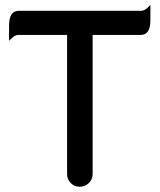

<svg xmlns="http://www.w3.org/2000/svg" viewBox="-20 -731 635 763"><path d="M246.6 -39.1V-592.3H53.7Q39.6 -592.3 25.4 -578.1L16.1 -568.8V-629.9Q16.1 -676.3 40.5 -685.5Q46.9 -688 53.7 -688H540Q554.2 -688 568.4 -702.1L577.6 -711.4V-650.4Q577.6 -604 553.2 -594.7Q546.9 -592.3 540 -592.3H348.1V-39.1Q348.1 -18.1 332.8 -3.4Q317.4 11.2 296.6 11.2Q275.9 11.2 261.2 -3.4Q246.6 -18.1 246.6 -39.1Z"/></svg>

Font: YuPearl-Medium
Style: Medium
Weight: 500
Designer: Max Yao
Foundry: Max-Everyday
Version: Version 1.011; ttfautohint (v1.8.3)